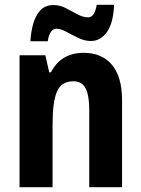

<svg xmlns="http://www.w3.org/2000/svg" viewBox="-20 -776 585 796"><path d="M327 -557Q402 -557 444 -507.5Q486 -458 486 -360V0H350V-322Q350 -380 335 -409.5Q320 -439 284 -439Q235 -439 216.5 -397Q198 -355 198 -261V0H61V-547H168L184 -476H191Q233 -557 327 -557ZM106 -605Q108 -642 117.5 -676.5Q127 -711 147 -733Q167 -755 202 -755Q229 -755 253.5 -742Q278 -729 301.5 -716.5Q325 -704 346 -704Q372 -704 381 -756H453Q450 -681 423.5 -643.5Q397 -606 357 -606Q331 -606 305 -618.5Q279 -631 255.5 -644Q232 -657 213 -657Q202 -657 192 -645Q182 -633 178 -605Z"/></svg>

Font: Noto Sans Lao Condensed
Style: Bold
Weight: 700
Width: 3
Designer: Monotype Design Team
Foundry: Monotype Imaging Inc.
Version: Version 2.003; ttfautohint (v1.8.4.7-5d5b)